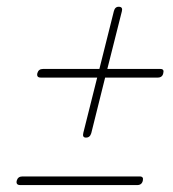

<svg xmlns="http://www.w3.org/2000/svg" viewBox="-20 -642 513 568"><path d="M234 -235Q223 -235 226.5 -249L267.5 -412.5H100.5Q87.5 -412.5 90.5 -425.5Q94 -438 107 -438H274L317 -609.5Q320.5 -622.5 332 -622Q344 -621.5 340.5 -608.5L297.5 -438H454.5Q466.5 -438 463 -425.5Q460.5 -412.5 446.5 -412.5H291L250 -248Q246 -234.5 234 -235ZM29.5 -107.5Q33 -120 46 -120H393.5Q405.5 -120 402.5 -107.5Q399.5 -94.5 386 -94.5H40Q26.5 -94.5 29.5 -107.5Z"/></svg>

Font: Fraunces 144pt Soft Light
Style: Italic
Weight: 300
Italic angle: -16°
Version: Version 1.000;[b76b70a41]